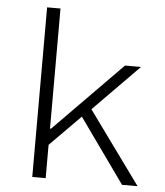

<svg xmlns="http://www.w3.org/2000/svg" viewBox="-52 -775 705 822"><g transform="rotate(5 300.0 -364.5)"><path d="M117.2 0V-729H174.8V-212.9H179.2L471.2 -509.8H540L344.2 -311L569.8 0H502.9L306.2 -275.9L174.8 -143.1V0Z"/></g></svg>

Font: Office Code Pro D Light
Style: Regular
Weight: 300
Designer: Nathan Rutzky & Paul D. Hunt
Foundry: Adobe Systems Incorporated
Version: Version 1.004;PS 001.004;hotconv 1.0.70;makeotf.lib2.5.58329